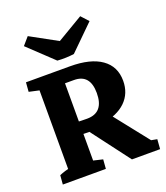

<svg xmlns="http://www.w3.org/2000/svg" viewBox="-127 -766 740 854"><g transform="rotate(-20 243.5 -338.5)"><path d="M350.6 0 200.7 -198.2 317.4 -231 465.8 -43.5 421.9 -58.1 487.3 -45.9 483.9 0ZM216.3 -179.7Q167.5 -179.7 111.8 -185.5L119.1 -244.1Q173.8 -238.3 225.1 -238.3Q304.7 -238.3 304.7 -331.1Q304.7 -419.9 229 -419.9H121.6V-483.4H233.4Q330.1 -483.4 381.8 -446.8Q433.6 -410.2 433.6 -342.3Q433.6 -282.7 394.3 -244.4Q355 -206.1 281.2 -194.8L250.5 -181.6Q242.2 -180.7 233.6 -180.2Q225.1 -179.7 216.3 -179.7ZM69.3 -7.3V-476.6H186.5V-7.3ZM23.4 0 26.9 -43Q50.3 -53.2 87.9 -62L69.3 -12.2V-88.9H186.5V-12.2L170.4 -58.1L230.5 -43.9L227.1 0ZM232.4 -483.4 229 -440.4Q205.6 -430.2 168 -421.4L186.5 -471.2V-394.5H69.3V-471.2L86.4 -425.3L21.5 -439.5L24.9 -483.4ZM189 -526.4 71.3 -637.7 102.5 -673.8 253.9 -590.8ZM189 -526.4 205.6 -590.3 352.1 -677.2 383.8 -642.6 268.1 -528.8Q251 -526.4 229.7 -525.6Q208.5 -524.9 189 -526.4Z"/></g></svg>

Font: Markazi Text
Style: Regular
Weight: 400
Designer: Borna Izadpanah (Arabic designer), Fiona Ross (Arabic design director) and Florian Runge (Latin designer)
Foundry: Borna Izadpanah and Florian Runge
Version: Version 1.000